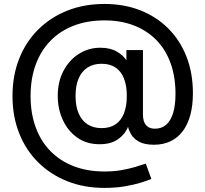

<svg xmlns="http://www.w3.org/2000/svg" viewBox="-20 -734 1019 953"><path d="M498.5 198.7Q397.5 198.7 314 165.5Q230.5 132.3 169.2 71.5Q107.9 10.7 75 -73Q42 -156.7 42 -257.3Q42 -358.4 75 -442.1Q107.9 -525.9 169.2 -586.9Q230.5 -647.9 314 -681.2Q397.5 -714.4 498.5 -714.4Q595.7 -714.4 676 -682.9Q756.3 -651.4 814.9 -593Q873.5 -534.7 905.5 -453.1Q937.5 -371.6 937.5 -271.5Q937.5 -210.9 924.8 -163.6Q912.1 -116.2 887.5 -83.3Q862.8 -50.3 826.7 -33Q790.5 -15.6 744.1 -15.6Q696.3 -15.6 669.4 -31Q642.6 -46.4 630.6 -67.4Q618.7 -88.4 615.7 -104H615.2Q602.1 -69.3 566.9 -43.7Q531.7 -18.1 474.1 -18.1Q409.7 -18.1 363 -51.3Q316.4 -84.5 291.5 -139.2Q266.6 -193.8 266.6 -257.8Q266.6 -328.6 295.2 -382.6Q323.7 -436.5 371.8 -466.8Q419.9 -497.1 478 -497.1Q527.3 -497.1 560.1 -477.8Q592.8 -458.5 606.9 -435.5H607.4V-485.4H689.5V-166.5Q689.5 -130.9 704.6 -113Q719.7 -95.2 749 -95.2Q782.2 -95.2 804.9 -115Q827.6 -134.8 839.4 -173.3Q851.1 -211.9 851.1 -268.1Q851.1 -353.5 826.4 -421.1Q801.8 -488.8 755.4 -535.9Q709 -583 644 -607.9Q579.1 -632.8 498.5 -632.8Q414.1 -632.8 346.2 -606.7Q278.3 -580.6 230.5 -531.5Q182.6 -482.4 157.2 -413.1Q131.8 -343.8 131.8 -257.3Q131.8 -171.4 157.2 -102.1Q182.6 -32.7 230.5 16.1Q278.3 64.9 346.2 91.1Q414.1 117.2 498.5 117.2Q544.9 117.2 583.3 110.4Q621.6 103.5 651.9 94.5Q682.1 85.4 703.6 78.1L731.4 154.3Q711.4 162.6 677.2 173.1Q643.1 183.6 597.7 191.2Q552.2 198.7 498.5 198.7ZM484.4 -98.1Q525.4 -98.1 553.2 -116.7Q581.1 -135.3 595.2 -171.1Q609.4 -207 609.4 -257.8Q609.4 -309.1 595.2 -344.7Q581.1 -380.4 553.2 -398.9Q525.4 -417.5 484.4 -417.5Q443.8 -417.5 414.8 -398.9Q385.7 -380.4 370.4 -345Q355 -309.6 355 -257.8Q355 -206.5 370.4 -170.9Q385.7 -135.3 414.8 -116.7Q443.8 -98.1 484.4 -98.1Z"/></svg>

Font: Inter Cardless Display
Style: Regular
Weight: 400
Designer: Rasmus Andersson
Foundry: rsms
Version: Version 4.001;git-9221beed3